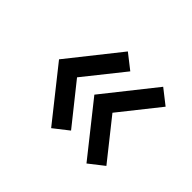

<svg xmlns="http://www.w3.org/2000/svg" viewBox="-99 -663 784 784"><g transform="rotate(45 293.0 -270.5)"><path d="M320.5 -99 184 -270 320.5 -441 256 -491.5 80 -270 256 -48.5ZM524.5 -99 388.5 -270 524.5 -441 460 -491.5 284 -270 460 -48.5Z"/></g></svg>

Font: Hauora
Style: Bold
Weight: 700
Designer: Wayne Shih
Foundry: WCYS
Version: Version 1.001;hotconv 1.0.109;makeotfexe 2.5.65596